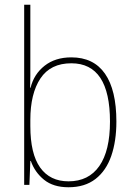

<svg xmlns="http://www.w3.org/2000/svg" viewBox="-20 -780 565 810"><path d="M108 -509Q108 -488 108 -459.5Q108 -431 107 -410H109Q123 -467 168 -502.5Q213 -538 281 -538Q375 -538 423 -469Q471 -400 471 -267Q471 -185 449.5 -122.5Q428 -60 383 -25Q338 10 269 10Q205 10 166 -21.5Q127 -53 110 -101H108L104 0H82V-760H108ZM281 -513Q193 -513 150.5 -449Q108 -385 108 -274V-248Q108 -131 149.5 -73Q191 -15 269 -15Q354 -15 399 -79.5Q444 -144 444 -267Q444 -513 281 -513Z"/></svg>

Font: Noto Sans Telugu SemiCondensed Thin
Style: Regular
Weight: 100
Width: 4
Designer: Jelle Bosma - Monotype Design Team
Foundry: Monotype Imaging Inc.
Version: Version 2.005; ttfautohint (v1.8.4.7-5d5b)